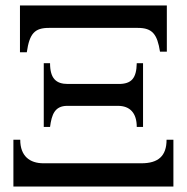

<svg xmlns="http://www.w3.org/2000/svg" viewBox="-20 -682 683 702"><path d="M614 0V-171H589C589 -112 559 -85 497 -85H139C89 -85 54 -111 54 -171H29V0ZM503 -218V-451H480C479 -396 461 -375 414 -375H228C185 -375 163 -395 163 -451H140V-218H163C169 -263 180 -295 226 -295H411C455 -295 480 -269 480 -218ZM590 -493V-662H53V-491H78C88 -560 107 -580 159 -580H484C537 -580 555 -557 565 -493Z"/></svg>

Font: XITS Math
Style: Regular
Weight: 400
Designer: MicroPress Inc., with final additions and corrections provided by Coen Hoffman, Elsevier (retired)
Version: Version 1.302